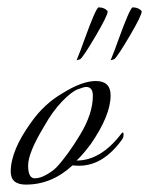

<svg xmlns="http://www.w3.org/2000/svg" viewBox="-20 -497 403 519"><path d="M279 -239Q279 -185 225 -107Q204 -79 187 -63Q253 -63 309 -137Q314 -142 314 -133.5Q314 -125 310 -120Q259 -49 194 -49Q185 -49 176 -50Q120 2 50 2Q9 2 9 -33Q9 -90 64 -166Q99 -216 149 -245Q202 -278 239 -278Q279 -278 279 -239ZM231 -238Q231 -262 213 -262Q207 -262 190 -255.5Q173 -249 147.5 -222.5Q122 -196 99 -155Q56 -84 56 -49.5Q56 -15 74 -15Q88 -15 105 -24.5Q122 -34 132 -44Q163 -77 197 -133.5Q231 -190 231 -238ZM271 -466Q271 -455 239 -400.5Q207 -346 197 -337L187 -334Q197 -358 209 -392Q238 -472 246 -477Q247 -477 249 -477Q251 -477 256 -476Q261 -475 266 -471.5Q271 -468 271 -466ZM363 -466Q363 -455 331 -400.5Q299 -346 289 -337L279 -334Q289 -358 301 -392Q330 -472 338 -477Q339 -477 341 -477Q343 -477 348 -476Q353 -475 358 -471.5Q363 -468 363 -466Z"/></svg>

Font: Italianno
Style: Regular
Weight: 400
Designer: Robert E. Leuschke
Foundry: Robert E. Leuschke
Version: Version 1.003